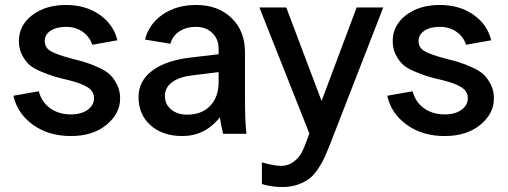

<svg xmlns="http://www.w3.org/2000/svg" viewBox="-20 -538 2043 772"><path d="M245 -518Q325 -518 381 -478.5Q437 -439 452 -376L351 -358Q340 -391 312 -410.5Q284 -430 245 -430Q207 -430 183.5 -414.5Q160 -399 160 -373Q160 -346 184.5 -332Q209 -318 266 -303Q302 -294 323 -287.5Q344 -281 374.5 -267.5Q405 -254 421.5 -238.5Q438 -223 450.5 -198Q463 -173 463 -142Q463 -81 408 -36Q353 9 265 9Q176 9 113 -36Q50 -81 34 -153L136 -171Q147 -128 181.5 -103Q216 -78 265 -78Q307 -78 332.5 -96.5Q358 -115 358 -143Q358 -171 332.5 -187Q307 -203 259 -215Q220 -224 198.5 -230.5Q177 -237 145.5 -250Q114 -263 97.5 -278Q81 -293 68.5 -317.5Q56 -342 56 -373Q56 -436 109.5 -477Q163 -518 245 -518Z M877 0Q868 -38 864 -66Q804 9 713 9Q634 9 585.5 -34Q537 -77 537 -148Q537 -213 593 -254.5Q649 -296 750 -307L859 -320V-342Q859 -381 833.5 -405.5Q808 -430 768 -430Q729 -430 701.5 -412Q674 -394 665 -362L563 -379Q579 -442 634.5 -480Q690 -518 769 -518Q856 -518 910.5 -466Q965 -414 965 -328V-148Q965 -47 971 0ZM643 -152Q643 -119 668 -98Q693 -77 733 -77Q791 -77 825 -112.5Q859 -148 859 -207V-248L753 -235Q701 -229 672 -207.5Q643 -186 643 -152Z M1023 -508H1131L1273 -132L1414 -508H1521L1306 45Q1294 75 1285.5 94Q1277 113 1260.5 138.5Q1244 164 1226 178.5Q1208 193 1179.5 203.5Q1151 214 1116 214Q1072 214 1033 202V115Q1083 129 1110 129Q1139 129 1160.5 112.5Q1182 96 1192 77.5Q1202 59 1213 28L1224 -1Z M1748 -518Q1828 -518 1884 -478.5Q1940 -439 1955 -376L1854 -358Q1843 -391 1815 -410.5Q1787 -430 1748 -430Q1710 -430 1686.5 -414.5Q1663 -399 1663 -373Q1663 -346 1687.5 -332Q1712 -318 1769 -303Q1805 -294 1826 -287.5Q1847 -281 1877.5 -267.5Q1908 -254 1924.5 -238.5Q1941 -223 1953.5 -198Q1966 -173 1966 -142Q1966 -81 1911 -36Q1856 9 1768 9Q1679 9 1616 -36Q1553 -81 1537 -153L1639 -171Q1650 -128 1684.5 -103Q1719 -78 1768 -78Q1810 -78 1835.5 -96.5Q1861 -115 1861 -143Q1861 -171 1835.5 -187Q1810 -203 1762 -215Q1723 -224 1701.5 -230.5Q1680 -237 1648.5 -250Q1617 -263 1600.5 -278Q1584 -293 1571.5 -317.5Q1559 -342 1559 -373Q1559 -436 1612.5 -477Q1666 -518 1748 -518Z"/></svg>

Font: LT Superior Semi-bold
Style: Regular
Weight: 600
Designer: Daniel Lyons
Foundry: LyonsType
Version: Version 1.0